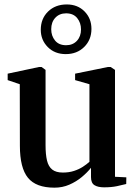

<svg xmlns="http://www.w3.org/2000/svg" viewBox="-20 -834 612 864"><path d="M448.5 9Q420.5 9 405 -0.8Q389.5 -10.5 389.5 -37V-79Q373 -58 348 -37.2Q323 -16.5 292 -3Q261 10.5 225 10.5Q142 10.5 105.8 -34Q69.5 -78.5 69.5 -178L69 -455L14.5 -473.5V-502.5L155.5 -532.5H167L185 -519.5V-181Q185 -139 191.5 -111.8Q198 -84.5 215 -71Q232 -57.5 263 -57.5Q290.5 -57.5 312.8 -64.8Q335 -72 352.5 -83.2Q370 -94.5 382.5 -106V-455L318 -473.5V-502.5L465.5 -532.5H478L497.5 -519.5V-38.5L548.5 -36L548 -6Q531 -1.5 506 3.8Q481 9 448.5 9ZM276 -590.5Q226.5 -590.5 195 -622.2Q163.5 -654 163.5 -700Q163.5 -750 196.2 -782Q229 -814 280.5 -814Q329.5 -814 360.5 -782.5Q391.5 -751 391.5 -704Q391.5 -655 359 -622.8Q326.5 -590.5 276 -590.5ZM277.5 -630.5Q307.5 -630.5 326 -650.2Q344.5 -670 344.5 -701.5Q344.5 -731.5 327.2 -752.8Q310 -774 277.5 -774Q247.5 -774 229 -754.2Q210.5 -734.5 210.5 -702.5Q210.5 -672.5 227.8 -651.5Q245 -630.5 277.5 -630.5Z"/></svg>

Font: Merriweather 96pt SemiBold
Style: Regular
Weight: 600
Version: Version 2.100